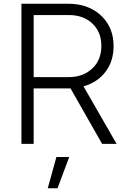

<svg xmlns="http://www.w3.org/2000/svg" viewBox="-20 -765 678 1021"><path d="M94 0V-745H344Q415 -745 469 -716.5Q523 -688 553.5 -637.5Q584 -587 584 -520Q584 -439 540.5 -382.5Q497 -326 424 -306L600 0H523L355 -295H159V0ZM159 -355H346Q422 -355 470.5 -400.5Q519 -446 519 -521Q519 -595 471 -640Q423 -685 346 -685H159ZM234 236 280 70H348L286 236Z"/></svg>

Font: Plus Jakarta Sans Light
Style: Regular
Weight: 300
Designer: Gumpita Rahayu
Foundry: Tokotype
Version: Version 2.006; ttfautohint (v1.8.4.7-5d5b)